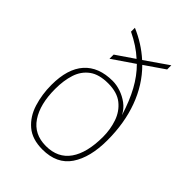

<svg xmlns="http://www.w3.org/2000/svg" viewBox="-223 -864 977 977"><g transform="rotate(45 265.5 -375.5)"><path d="M265 10Q191 10 147 -27.5Q103 -65 84 -126Q65 -187 65 -255Q65 -371 118 -430.5Q171 -490 272 -490Q299 -490 329 -480Q359 -470 385.5 -450.5Q412 -431 428 -400Q403 -480 371.5 -537.5Q340 -595 297 -638L180 -558V-588L278 -655Q253 -678 224 -697Q195 -716 160 -733V-761Q240 -727 302 -671L426 -757V-727L320 -654Q392 -582 429 -481Q466 -380 466 -257Q466 -134 417.5 -62Q369 10 265 10ZM265 -15Q351 -15 394.5 -77Q438 -139 438 -254Q438 -307 421.5 -355.5Q405 -404 367 -434.5Q329 -465 264 -465Q199 -465 161.5 -437.5Q124 -410 108.5 -362.5Q93 -315 93 -254Q93 -144 136.5 -79.5Q180 -15 265 -15Z"/></g></svg>

Font: Noto Serif Devanagari Thin
Style: Regular
Weight: 100
Designer: Universal Thirst, Indian Type Foundry and the Monotype Design Team
Foundry: Monotype Imaging Inc.
Version: Version 2.004; ttfautohint (v1.8.4.7-5d5b)